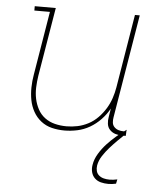

<svg xmlns="http://www.w3.org/2000/svg" viewBox="-53 -566 706 836"><g transform="rotate(5 300.0 -148.5)"><path d="M241 8Q212 8 185.5 1.5Q159 -5 138 -21.5Q117 -38 104 -61.5Q91 -85 86 -111.5Q81 -138 81.5 -166.5Q82 -195 87 -223L133 -501H65V-520H157L107 -220Q103 -194 102 -168.5Q101 -143 106 -119Q111 -95 122.5 -73.5Q134 -52 153.5 -37.5Q173 -23 197.5 -17Q222 -11 248 -11Q272 -11 296 -16Q320 -21 343 -33Q366 -45 384.5 -64Q403 -83 416.5 -105Q430 -127 438 -151Q446 -175 450 -199L503 -520H524L449 -68Q447 -57 448 -45.5Q449 -34 456.5 -26Q464 -18 474.5 -14.5Q485 -11 497 -11H510L509 8H493Q477 8 463 3.5Q449 -1 439 -11.5Q429 -22 427 -37.5Q425 -53 428 -68L434 -105Q420 -79 398.5 -56.5Q377 -34 351 -19Q325 -4 296.5 2Q268 8 241 8ZM451 223Q434 223 418.5 219Q403 215 392 204.5Q381 194 377 178.5Q373 163 376 146Q380 121 394.5 97Q409 73 427.5 53Q446 33 467 15Q488 -3 511 -19L508 0Q491 16 474 33Q457 50 441.5 67.5Q426 85 413 105Q400 125 396 147Q394 160 397 171.5Q400 183 409 190.5Q418 198 430 201Q442 204 455 204Q463 204 471.5 203Q480 202 489 200L485 219Q477 221 468 222Q459 223 451 223Z"/></g></svg>

Font: Iosevka Etoile Thin
Style: Italic
Weight: 100
Italic angle: -9°
Designer: Belleve Invis
Foundry: Belleve Invis
Version: Version 22.1.2; ttfautohint (v1.8.4)